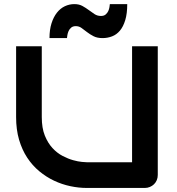

<svg xmlns="http://www.w3.org/2000/svg" viewBox="-20 -929 873 949"><path d="M759.8 -64Q759.8 -50.3 754.9 -38.6Q750 -26.9 741.2 -18.3Q732.4 -9.8 720.7 -4.9Q709 0 695.8 0H409.7Q369.1 0 327.6 -8.8Q286.1 -17.6 247.3 -35.9Q208.5 -54.2 174.3 -82.5Q140.1 -110.8 114.5 -149.7Q88.9 -188.5 74.2 -238.5Q59.6 -288.6 59.6 -350.1V-700.2H186.5V-350.1Q186.5 -296.4 201.4 -259.3Q216.3 -222.2 239.3 -197.3Q262.2 -172.4 289.6 -158.2Q316.9 -144 341.6 -137.2Q366.2 -130.4 385 -128.7Q403.8 -127 409.7 -127H632.8V-700.2H759.8ZM608.9 -908.7Q608.9 -861.8 599.1 -829.6Q589.4 -797.4 572.8 -777.6Q556.2 -757.8 533.9 -749.3Q511.7 -740.7 486.8 -740.7Q460.4 -740.7 442.4 -750Q424.3 -759.3 410.2 -770.3Q396 -781.2 383.3 -790.5Q370.6 -799.8 355 -799.8Q340.3 -799.8 331.8 -792.5Q323.2 -785.2 318.8 -775.1Q314.5 -765.1 313 -755.4Q311.5 -745.6 311 -740.7H224.6Q224.6 -782.2 234.6 -813.7Q244.6 -845.2 261.5 -866.5Q278.3 -887.7 300.5 -898.2Q322.8 -908.7 347.7 -908.7Q370.6 -908.7 387.5 -899.4Q404.3 -890.1 418.9 -879.2Q433.6 -868.2 447.5 -859.1Q461.4 -850.1 479 -850.1Q493.7 -850.1 502.2 -857.4Q510.7 -864.7 515.1 -874.3Q519.5 -883.8 521 -893.6Q522.5 -903.3 522.9 -908.7Z"/></svg>

Font: Audiowide
Style: Regular
Weight: 400
Version: Version 1.003